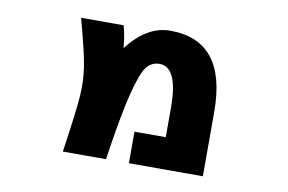

<svg xmlns="http://www.w3.org/2000/svg" viewBox="-62 -641 1124 749"><g transform="rotate(10 500.0 -266.5)"><path d="M388.7 -436.5Q464.8 -535.2 556.6 -535.2Q779.3 -535.2 780.3 -255.9V2H487.3V-123H611.3V-240.2Q611.3 -400.4 538.1 -400.4Q507.8 -400.4 487.8 -376.5Q467.8 -352.5 445.3 -264.6Q422.9 -176.8 396.5 2H225.6Q250 -164.1 253.9 -223.6Q257.8 -283.2 249.5 -337.4Q241.2 -391.6 205.1 -524.4H373Q378.9 -508.8 384.8 -472.7Q387.7 -448.2 388.7 -436.5Z"/></g></svg>

Font: GenEi Gothic M Heavy
Style: Regular
Weight: 800
Designer: o_tamon (Modified); [Source Han Sans]
Ryoko NISHIZUKA  (kana & ideographs); Paul D. Hunt (Latin, Greek & Cyrillic); Wenl
Version: Version 1.1a;Original Version 1.004